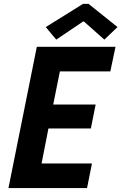

<svg xmlns="http://www.w3.org/2000/svg" viewBox="-20 -958 619 978"><path d="M23.1 0 167.6 -719.7H568.4L542.1 -594.4H285L251.1 -425.6H467.2L442.8 -303.5H226.7L191.7 -125.3H448.4L423.4 0ZM266.5 -756.2 213.1 -820.1 403.1 -938.4H431L578.6 -820.1L511.5 -756.2L407.7 -848.3H403Z"/></svg>

Font: Reddit Sans
Style: Italic
Weight: 400
Italic angle: -11.25°
Designer: Stephen Hutchings
Version: Version 1.013